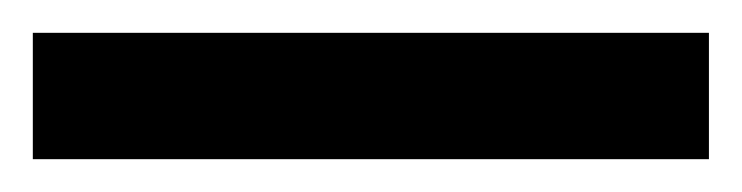

<svg xmlns="http://www.w3.org/2000/svg" viewBox="-20 52 452 117"><path d="M0 72H412V149H0Z"/></svg>

Font: Newsreader Caption Medium
Style: Regular
Weight: 500
Designer: Hugues Gentile
Foundry: Production Type
Version: Version 1.001